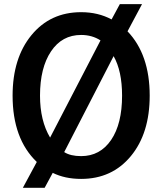

<svg xmlns="http://www.w3.org/2000/svg" viewBox="-20 -849 785 930"><path d="M41 -385.7Q41 -567.4 132.3 -678.7Q223.6 -790 373 -790Q455.1 -790 520.5 -754.9L560.5 -829.1H668L597.7 -697.3Q705.1 -585 705.1 -385.7Q705.1 -203.1 613.8 -92.8Q522.5 17.6 373 17.6Q294.9 17.6 235.4 -11.7L196.3 60.5H90.8L158.2 -64.5Q41 -176.8 41 -385.7ZM530.3 -577.1 291 -112.3Q321.3 -92.8 373 -92.8Q464.8 -92.8 518.1 -170.9Q571.3 -249 571.3 -385.7Q571.3 -504.9 530.3 -577.1ZM466.8 -653.3Q425.8 -679.7 373 -679.7Q280.3 -679.7 227.1 -600.1Q173.8 -520.5 173.8 -385.7Q173.8 -264.6 222.7 -182.6Z"/></svg>

Font: Gothic A1
Style: Bold
Weight: 700
Version: Version 2.50